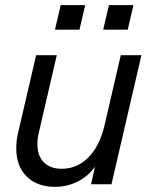

<svg xmlns="http://www.w3.org/2000/svg" viewBox="-20 -714 579 744"><path d="M215 -694H310L288 -599H193ZM402 -694H497L475 -599H380ZM448 -500H528L412 0H333L348 -68Q322 -31 281 -10.5Q240 10 193 10Q124 10 83.5 -30Q43 -70 43 -139Q43 -170 50 -199L120 -500H200L130 -198Q125 -179 125 -155Q125 -110 150 -85Q175 -60 219 -60Q279 -60 322.5 -104Q366 -148 385 -228Z"/></svg>

Font: CBA Beacon Sans
Style: Italic
Weight: 400
Italic angle: -13°
Designer: Wei Huang
Foundry: Wei Huang
Version: Version 1.002